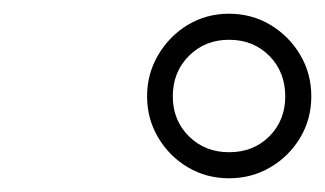

<svg xmlns="http://www.w3.org/2000/svg" viewBox="-20 -820 474 280"><path d="M314 -560Q281 -560 254 -576Q227 -592 210.8 -619.2Q194.5 -646.5 194.5 -679.5Q194.5 -712.5 210.8 -740Q227 -767.5 254 -783.8Q281 -800 314 -800Q347 -800 374.2 -783.8Q401.5 -767.5 417.8 -740Q434 -712.5 434 -679.5Q434 -646.5 417.8 -619.2Q401.5 -592 374.2 -576Q347 -560 314 -560ZM314 -598Q349.5 -598 372.8 -621.2Q396 -644.5 396 -679.5Q396 -715 372.8 -738.5Q349.5 -762 314 -762Q279 -762 255.5 -738.5Q232 -715 232 -679.5Q232 -644.5 255.5 -621.2Q279 -598 314 -598Z"/></svg>

Font: Bodoni Moda 18pt SemiBold
Style: Italic
Weight: 600
Italic angle: -13°
Designer: Owen Earl
Foundry: indestructible type
Version: Version 2.005